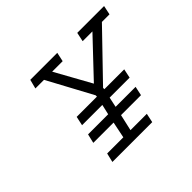

<svg xmlns="http://www.w3.org/2000/svg" viewBox="-127 -730 909 909"><g transform="rotate(-45 328.0 -275.0)"><path d="M281.2 -45.9 297.9 -127.9H162.1L172.9 -173.8H307.6L319.3 -224.6H183.6L193.4 -270.5H329.1V-279.3L208 -503.9H150.4L162.1 -549.8H342.8L333 -503.9H262.7L362.3 -324.2L532.2 -503.9H466.8L476.6 -549.8H656.2L646.5 -503.9H595.7L378.9 -279.3V-270.5H511.7L502 -224.6H368.2L357.4 -173.8H491.2L481.4 -127.9H347.7L329.1 -45.9H438.5L428.7 0H162.1L172.9 -45.9Z"/></g></svg>

Font: Thabit-Oblique
Style: Oblique
Weight: 500
Designer: Regenerated by Nadim Shaikli
Foundry: MAK Alagha
Version: 0.01